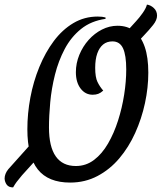

<svg xmlns="http://www.w3.org/2000/svg" viewBox="-75 -772 703 835"><path d="M-18 43Q-37 43 -45.5 31.5Q-54 20 -55 5Q-55 -16 -39 -36L72 -160L117 -116L21 -10Q5 9 -2.5 19Q-10 29 -18 43ZM493 -556 446 -602 517 -680Q531 -695 545.5 -715.5Q560 -736 564 -752Q580 -750 594 -737Q608 -724 608 -704Q608 -685 591 -663.5Q574 -642 551 -618ZM230 22Q135 22 89.5 -35Q44 -92 44 -210Q44 -278 57 -347.5Q70 -417 96 -480.5Q122 -544 159 -593.5Q196 -643 244 -671.5Q292 -700 350 -700Q361 -700 369 -699Q377 -698 384 -696V-690Q321 -681 277.5 -646Q234 -611 206.5 -559Q179 -507 164 -447Q149 -387 143.5 -327.5Q138 -268 138 -218Q138 -134 167.5 -92Q197 -50 255 -50Q299 -50 334 -76.5Q369 -103 395 -148Q421 -193 438.5 -248Q456 -303 465 -360.5Q474 -418 474 -470Q474 -532 460 -562Q446 -592 414 -592Q390 -592 373.5 -578.5Q357 -565 348 -539.5Q339 -514 339 -477Q339 -436 349 -415.5Q359 -395 374 -378Q363 -368 352.5 -364Q342 -360 328 -360Q296 -360 275.5 -387Q255 -414 255 -458Q255 -497 270 -533.5Q285 -570 310.5 -598.5Q336 -627 368.5 -643.5Q401 -660 436 -660Q480 -660 509.5 -636.5Q539 -613 554.5 -568Q570 -523 570 -456Q570 -391 555.5 -323.5Q541 -256 513 -194Q485 -132 444 -83.5Q403 -35 349 -6.5Q295 22 230 22Z"/></svg>

Font: Sansita Swashed Light
Style: Regular
Weight: 300
Designer: Pablo Cosgaya
Foundry: Omnibus-Type
Version: Version 1.003